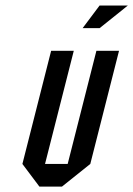

<svg xmlns="http://www.w3.org/2000/svg" viewBox="-20 -687 491 707"><path d="M168.3 -500H251.7L145.8 -83.3H229.2L335 -500H418.3L312.5 -83.3L208.3 0H125L62.5 -83.3ZM284.2 -583.3 346.7 -666.7H450.8L346.7 -583.3Z"/></svg>

Font: Yulong
Style: Italic
Weight: 400
Italic angle: -14.25°
Designer: GGBotNet
Foundry: f0n7.com
Version: 1.00